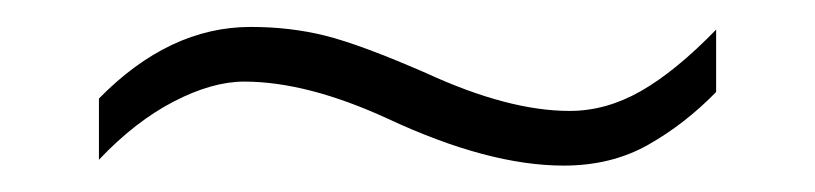

<svg xmlns="http://www.w3.org/2000/svg" viewBox="-20 -425 611 144"><path d="M54.2 -305.2V-351.1Q106.9 -404.8 168 -404.8Q197.8 -404.8 224.1 -398.2Q250.5 -391.6 299.8 -370.1Q361.3 -341.8 407.2 -341.8Q434.6 -341.8 460.7 -356.7Q486.8 -371.6 517.1 -402.8V-356Q493.7 -332 466.1 -316.4Q438.5 -300.8 402.8 -300.8Q346.2 -300.8 271 -335.9Q210.4 -363.8 163.1 -363.8Q139.2 -363.8 110.4 -348.9Q81.5 -334 54.2 -305.2Z"/></svg>

Font: Open Sans Light
Style: Regular
Weight: 300
Foundry: Ascender Corporation
Version: Version 1.10